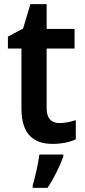

<svg xmlns="http://www.w3.org/2000/svg" viewBox="-20 -681 409 922"><path d="M266 -90C226 -90 204 -113 204 -161V-448H338V-542H204V-661H126L91 -544L18 -505V-448H83V-160C83 -34 143 10 233 10C276 10 317 1 344 -12V-104C319 -96 292 -90 266 -90ZM284 71V61H169C164 104 148 172 137 209V221H208C240 174 268 115 284 71Z"/></svg>

Font: Noto Sans Gurmukhi SemiCondensed SemiBold
Style: Regular
Weight: 600
Width: 4
Designer: Jelle Bosma - Monotype Design Team
Foundry: Monotype Imaging Inc.
Version: Version 2.004